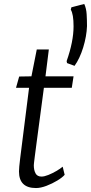

<svg xmlns="http://www.w3.org/2000/svg" viewBox="-20 -943 460 971"><path d="M357 -610 319 -624 317 -634Q352 -733 352 -810Q352 -871.5 338 -894L341 -906L406 -923Q416.5 -900.5 418.2 -870.8Q420 -841 420 -811Q418 -759.5 400.8 -703.2Q383.5 -647 357 -610ZM162 8Q76 8 76 -76Q76 -94 82 -142L127 -499H61L77 -556L139 -557L166 -693H227L210 -557H352L343 -499H202Q188 -395 179 -326Q170 -257 164.2 -214.8Q158.5 -172.5 155.8 -150.5Q153 -128.5 152 -119.5Q151 -110.5 151 -107Q151 -82.5 159.8 -66.2Q168.5 -50 190 -50Q204 -50 224.5 -58.2Q245 -66.5 264.8 -78Q284.5 -89.5 297 -100L307 -59Q295.5 -45.5 270 -30Q244.5 -14.5 215 -3.2Q185.5 8 162 8Z"/></svg>

Font: Merriweather Sans Light
Style: Italic
Weight: 300
Italic angle: -7.5°
Designer: Eben Sorkin
Foundry: Eben Sorkin
Version: Version 2.001; ttfautohint (v1.8.3)